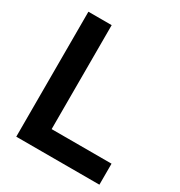

<svg xmlns="http://www.w3.org/2000/svg" viewBox="-170 -839 899 958"><g transform="rotate(30 279.5 -360.0)"><path d="M62 0H541V-121H196V-720H62Z"/></g></svg>

Font: Aspekta 600
Style: Regular
Weight: 600
Designer: Ivo Dolenc
Version: Version 2.100